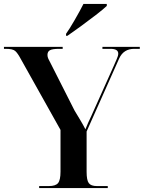

<svg xmlns="http://www.w3.org/2000/svg" viewBox="-23 -951 727 971"><path d="M175 0H522V-10H467Q437 -10 426 -25Q415 -40 415 -82V-286L580 -656Q602 -704 656 -704H684V-714H495V-704H536Q575 -704 575 -680Q575 -669 567.5 -652.5Q560 -636 552 -617L439 -365Q421 -328 409 -297Q398 -319 382 -345.5Q366 -372 354 -392L233 -631Q226 -644 221.5 -653.5Q217 -663 217 -673Q217 -690 229.5 -697Q242 -704 276 -704H294V-714H-3V-704H7Q41 -704 53.5 -693.5Q66 -683 82 -653L283 -294V-83Q283 -40 270.5 -25Q258 -10 224 -10H175ZM311 -770H318Q346 -789 385.5 -818Q425 -847 461.5 -875Q498 -903 517 -921V-931H399Q382 -897 354.5 -849.5Q327 -802 311 -780Z"/></svg>

Font: Noto Serif Display Semi
Style: Regular
Weight: 600
Designer: Monotype Design Team
Foundry: Monotype Imaging Inc.
Version: Version 1.900